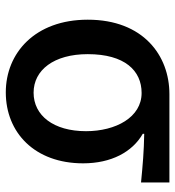

<svg xmlns="http://www.w3.org/2000/svg" viewBox="9 -600 605 663"><g transform="rotate(90 311.5 -268.5)"><path d="M299 14C438 14 544 -86 544 -253C544 -350 505 -423 442 -459V-464C502 -463 549 -459 610 -453V-551H305C172 -551 48 -461 48 -269C48 -87 163 14 299 14ZM300 -82C222 -82 167 -152 167 -269C167 -397 224 -455 301 -455C385 -455 433 -366 433 -263C433 -151 379 -82 300 -82Z"/></g></svg>

Font: Noto Sans JP Medium
Style: Regular
Weight: 500
Designer: Ryoko NISHIZUKA 西塚涼子 (kana, bopomofo & ideographs); Paul D. Hunt (Latin, Greek & Cyrillic); Sandoll Communications 산돌커뮤니
Foundry: Adobe
Version: Version 2.004;hotconv 1.0.118;makeotfexe 2.5.65603